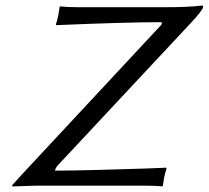

<svg xmlns="http://www.w3.org/2000/svg" viewBox="-20 -671 754 694"><path d="M178.7 -54.2Q236.8 -54.2 337.4 -56.9Q438 -59.6 509.3 -62L580.6 -64.9L582 -62Q576.7 -45.9 573.2 -28.8Q573.2 -27.8 568.8 0L566.4 2.9Q543 0 496.1 0H112.8L25.4 2.9L23.4 -1Q31.7 -9.3 43.2 -22.5Q54.7 -35.6 57.1 -38.1L561 -579.1Q564 -582.5 564.9 -585.2Q565.9 -587.9 564.5 -589.4Q563 -590.8 560.5 -590.8Q437.5 -590.8 183.1 -580.1L182.1 -583Q187.5 -599.1 190.9 -616.2Q190.9 -617.2 195.3 -645L197.8 -647.9Q221.2 -645 258.3 -645H582Q663.1 -645 709.5 -650.9Q715.3 -650.9 713.9 -645Q711.4 -632.8 672.4 -590.8L187.5 -71.8Q180.7 -63.5 178.7 -54.2Z"/></svg>

Font: Linux Biolinum O
Style: Italic
Weight: 400
Italic angle: -12°
Designer: Philipp H. Poll
Foundry: Philipp H. Poll
Version: Version 1.1.3